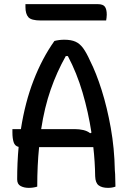

<svg xmlns="http://www.w3.org/2000/svg" viewBox="-20 -902 640 928"><path d="M160 0Q141 6 119 6Q96 6 79.5 -3Q63 -12 63 -35Q63 -116 70 -192Q52 -196 46 -214.5Q40 -233 40 -262V-278H81Q101 -407 142.5 -514Q184 -621 243 -704Q266 -710 291 -710Q324 -710 345 -700.5Q366 -691 382 -669Q398 -647 415 -609Q445 -550 471.5 -466Q498 -382 515.5 -283.5Q533 -185 535 -80Q537 -60 537 -40Q537 -20 538 0Q522 6 502 6Q473 6 457 -6Q441 -18 440 -50Q439 -121 431 -191H169Q160 -103 160 0ZM340 -278Q363 -278 382.5 -273.5Q402 -269 416 -258L422 -261Q407 -360 379 -455Q351 -550 308 -631H298Q255 -555 225 -469Q195 -383 179 -278ZM103 -882H452Q478 -882 487 -869.5Q496 -857 496 -831Q496 -824 495 -816.5Q494 -809 493 -803H177Q131 -803 117 -819Q103 -835 103 -868Z"/></svg>

Font: Recursive Mn Csl St
Style: Regular
Weight: 400
Monospace: yes
Version: Version 1.079;hotconv 1.0.112;makeotfexe 2.5.65598; ttfautoh